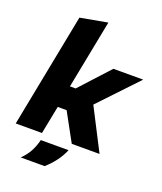

<svg xmlns="http://www.w3.org/2000/svg" viewBox="-169 -877 985 1169"><g transform="rotate(20 323.0 -293.0)"><path d="M8 0 152 -738 328 -770 241 -325H278L453 -516H646L330 -182H214L178 0ZM371 0 266 -192 383 -327 551 0ZM107 184Q139 154 158 118Q177 82 186 43H366Q350 82 323.5 117.5Q297 153 262 184Z"/></g></svg>

Font: REM
Style: Bold Italic
Weight: 700
Italic angle: -11°
Designer: Octavio Pardo
Foundry: Ashler Design
Version: Version 1.005;gftools[0.9.28]